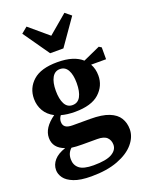

<svg xmlns="http://www.w3.org/2000/svg" viewBox="-179 -856 901 1171"><g transform="rotate(-20 271.5 -270.0)"><path d="M122 86Q122 124 149 146Q176 168 241 168Q324 168 360.5 146.5Q397 125 397 91Q397 62 378.5 43.5Q360 25 316 25H219Q198 25 181 24Q164 23 150 21Q122 46 122 86ZM246 -221Q281 -221 298 -252.5Q315 -284 315 -339Q315 -393 298 -423.5Q281 -454 247 -454Q214 -454 196.5 -423Q179 -392 179 -338Q179 -284 195.5 -252.5Q212 -221 246 -221ZM246 -177Q196 -177 157 -188Q143 -170 143 -149Q143 -127 157.5 -116Q172 -105 204 -105H318Q394 -105 439 -87Q484 -69 503.5 -37Q523 -5 523 36Q523 85 486 129Q449 173 378 200Q307 227 206 227Q135 227 93 210.5Q51 194 33 169Q15 144 15 117Q15 82 39.5 54Q64 26 113 10Q41 -16 41 -82Q41 -147 119 -202Q78 -223 57.5 -258.5Q37 -294 37 -337Q37 -407 88.5 -453Q140 -499 246 -499Q302 -499 341.5 -486.5Q381 -474 406 -451L517 -501L533 -491V-414H436Q455 -380 455 -337Q455 -270 404 -223.5Q353 -177 246 -177ZM145 -767 268 -663 391 -767 430 -735 311 -565H225L106 -735Z"/></g></svg>

Font: Source Serif 4
Style: Bold
Weight: 700
Designer: Frank Grießhammer
Foundry: Adobe
Version: Version 4.005;hotconv 1.1.0;makeotfexe 2.6.0